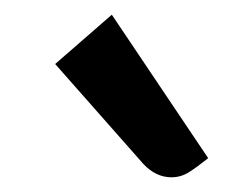

<svg xmlns="http://www.w3.org/2000/svg" viewBox="-20 -796 333 261"><path d="M175 -573 55 -709 132 -776 263 -581Q248 -569 237 -562Q226 -555 213 -555Q192 -555 175 -573Z"/></svg>

Font: Enriqueta SemiBold
Style: Regular
Weight: 600
Designer: Viviana Monsalve, Gustavo Ibarra
Foundry: 72Puntos
Version: Version 2.000